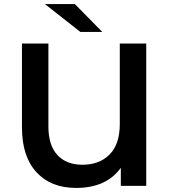

<svg xmlns="http://www.w3.org/2000/svg" viewBox="-20 -914 833 944"><path d="M699 -700V0H574V-89Q503 10 354 10Q230 10 159 -67.5Q88 -145 88 -287V-700H218V-292Q218 -199 262.5 -151.5Q307 -104 385 -104Q469 -104 519 -154.5Q569 -205 569 -305V-700ZM201 -894H348L483 -757H375Z"/></svg>

Font: Montserrat Alternates SemiBold
Style: Regular
Weight: 600
Designer: Julieta Ulanovsky
Foundry: Julieta Ulanovsky
Version: Version 7.200